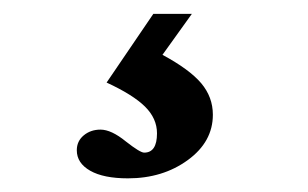

<svg xmlns="http://www.w3.org/2000/svg" viewBox="-20 -20 445 277"><path d="M164.6 237.3Q129.4 237.3 110.1 226.3Q90.8 215.3 90.8 196.8Q90.8 183.6 100.8 175.3Q110.8 167 125 167Q140.6 167 161.6 184.1Q182.1 200.2 188 200.2Q206.5 200.2 206.5 172.4Q206.5 150.9 189.2 133.8Q171.9 116.7 133.8 99.1L201.2 0H256.8L214.4 59.1Q253.4 80.1 270.3 100.1Q287.1 120.1 287.1 145.5Q287.1 184.6 251 210.9Q214.8 237.3 164.6 237.3Z"/></svg>

Font: Elstob 10pt SemiBold
Style: Regular
Weight: 600
Designer: Peter S. Baker
Version: Version 1.015